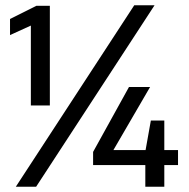

<svg xmlns="http://www.w3.org/2000/svg" viewBox="-20 -708 717 728"><path d="M97 -308V-611L18 -575V-636L118 -686H169V-308ZM40 0 489 -688H566L117 0ZM531 0V-82H333V-132L469 -378H549L410 -139H532L552 -251H603V-139H655V-82H603V0Z"/></svg>

Font: Saira Thin Medium
Style: Regular
Weight: 500
Version: Version 1.101